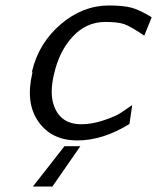

<svg xmlns="http://www.w3.org/2000/svg" viewBox="-20 -503 573 700"><path d="M98 -237Q98 -238 97.5 -240.5Q97 -243 97 -244Q122 -347 202 -415Q282 -483 377 -483Q431 -483 461 -474.5Q491 -466 533 -440L506 -373Q456 -407 433 -415Q410 -423 364 -423Q295 -423 245.5 -370Q196 -317 177 -233Q160 -162 177 -117Q201 -50 277 -50Q315 -50 358.5 -64.5Q402 -79 421 -92L462 -120L452 -51Q355 9 262 9Q168 9 120 -59.5Q72 -128 98 -237ZM100 177 215 30H273L171 177Z"/></svg>

Font: Coval
Style: Light Italic
Weight: 300
Foundry: Context Ltd
Version: Version 001.000